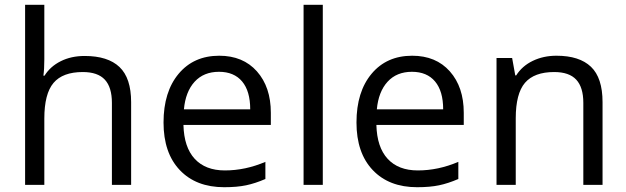

<svg xmlns="http://www.w3.org/2000/svg" viewBox="-20 -780 2643 810"><path d="M452.1 0V-346.2Q452.1 -411.6 422.4 -443.8Q392.6 -476.1 329.1 -476.1Q244.6 -476.1 205.8 -430.2Q167 -384.3 167 -279.8V0H85.9V-759.8H167V-529.8Q167 -488.3 163.1 -460.9H168Q191.9 -499.5 236.1 -521.7Q280.3 -543.9 336.9 -543.9Q435.1 -543.9 484.1 -497.3Q533.2 -450.7 533.2 -349.1V0Z M925.8 9.8Q807.1 9.8 738.5 -62.5Q669.9 -134.8 669.9 -263.2Q669.9 -392.6 733.6 -468.8Q797.4 -544.9 904.8 -544.9Q1005.4 -544.9 1064 -478.8Q1122.6 -412.6 1122.6 -304.2V-252.9H753.9Q756.3 -158.7 801.5 -109.9Q846.7 -61 928.7 -61Q1015.1 -61 1099.6 -97.2V-24.9Q1056.6 -6.3 1018.3 1.7Q980 9.8 925.8 9.8ZM903.8 -477.1Q839.4 -477.1 801 -435.1Q762.7 -393.1 755.9 -318.8H1035.6Q1035.6 -395.5 1001.5 -436.3Q967.3 -477.1 903.8 -477.1Z M1341.8 0H1260.7V-759.8H1341.8Z M1739.7 9.8Q1621.1 9.8 1552.5 -62.5Q1483.9 -134.8 1483.9 -263.2Q1483.9 -392.6 1547.6 -468.8Q1611.3 -544.9 1718.8 -544.9Q1819.3 -544.9 1877.9 -478.8Q1936.5 -412.6 1936.5 -304.2V-252.9H1567.9Q1570.3 -158.7 1615.5 -109.9Q1660.6 -61 1742.7 -61Q1829.1 -61 1913.6 -97.2V-24.9Q1870.6 -6.3 1832.3 1.7Q1793.9 9.8 1739.7 9.8ZM1717.8 -477.1Q1653.3 -477.1 1615 -435.1Q1576.7 -393.1 1569.8 -318.8H1849.6Q1849.6 -395.5 1815.4 -436.3Q1781.2 -477.1 1717.8 -477.1Z M2440.9 0V-346.2Q2440.9 -411.6 2411.1 -443.8Q2381.3 -476.1 2317.9 -476.1Q2233.9 -476.1 2194.8 -430.7Q2155.8 -385.3 2155.8 -280.8V0H2074.7V-535.2H2140.6L2153.8 -461.9H2157.7Q2182.6 -501.5 2227.5 -523.2Q2272.5 -544.9 2327.6 -544.9Q2424.3 -544.9 2473.1 -498.3Q2522 -451.7 2522 -349.1V0Z"/></svg>

Font: f06896923
Style: Regular
Weight: 400
Foundry: Ascender Corporation
Version: Version 1.10